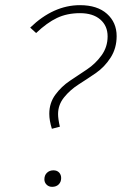

<svg xmlns="http://www.w3.org/2000/svg" viewBox="-20 -713 479 744"><path d="M290 -693Q357 -693 394.5 -659.5Q432 -626 432 -573Q432 -526 408.5 -489.5Q385 -453 351.5 -430Q318 -407 285 -386Q252 -365 228.5 -336Q205 -307 205 -271Q205 -252 212 -222L181 -214Q171 -246 171 -272Q171 -314 194.5 -346Q218 -378 251 -400Q284 -422 317 -444Q350 -466 373.5 -498.5Q397 -531 397 -572Q397 -613 368.5 -637.5Q340 -662 290 -662Q240 -662 201 -643.5Q162 -625 120 -585L97 -606Q187 -693 290 -693ZM182 11Q169 11 160.5 2.5Q152 -6 152 -18Q152 -34 162 -43.5Q172 -53 187 -53Q201 -53 209 -44.5Q217 -36 217 -23Q217 -8 207.5 1.5Q198 11 182 11Z"/></svg>

Font: Fira Sans UltraLight
Style: Italic
Weight: 200
Italic angle: -8°
Designer: Carrois Corporate & Edenspiekermann AG
Foundry: Carrois Corporate GbR & Edenspiekermann AG
Version: Version 4.203;PS 004.203;hotconv 1.0.88;makeotf.lib2.5.64775